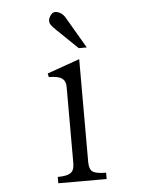

<svg xmlns="http://www.w3.org/2000/svg" viewBox="-50 -722 601 765"><g transform="rotate(-5 250.0 -339.5)"><path d="M152.3 1H345.7V-24.4Q305.7 -24.4 292 -34.2Q278.3 -43.9 278.3 -73.2V-484.4L148.4 -438.5L151.4 -423.8Q189.5 -423.8 205.1 -412.1Q218.8 -401.4 218.8 -378.9V-73.2Q218.8 -43.9 203.1 -34.2Q188.5 -24.4 152.3 -24.4ZM312.5 -528.3 243.2 -646.5Q231.4 -670.9 210.9 -677.7Q191.4 -684.6 180.7 -668.9Q168 -651.4 173.8 -636.7Q177.7 -627 196.3 -609.4L197.3 -608.4L280.3 -528.3Z"/></g></svg>

Font: BatangChe
Style: Regular
Weight: 400
Monospace: yes
Version: Version 2.21